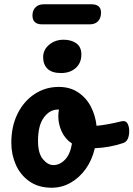

<svg xmlns="http://www.w3.org/2000/svg" viewBox="-20 -874 625 899"><path d="M222 5Q160 5 117.5 -25Q75 -55 54 -103Q33 -151 33 -205Q33 -283 62.5 -342Q92 -401 142.5 -434Q193 -467 255 -467Q308 -467 346 -441.5Q384 -416 405.5 -374.5Q427 -333 432 -285Q456 -287 486 -292.5Q516 -298 544 -305Q552 -307 558 -307Q572 -307 578.5 -293Q585 -279 585 -261Q585 -213 556 -204Q494 -183 424 -180Q411 -124 381 -82.5Q351 -41 310 -18Q269 5 222 5ZM230 -101Q260 -101 284.5 -126.5Q309 -152 317 -202Q285 -223 269 -258Q253 -293 253 -329Q253 -345 256 -361Q255 -361 251 -361Q213 -361 185.5 -324Q158 -287 158 -214Q158 -156 181 -128.5Q204 -101 230 -101ZM266 -532Q223 -532 202.5 -552Q182 -572 182 -606Q182 -641 210 -664.5Q238 -688 278 -688Q314 -688 337.5 -671Q361 -654 361 -619Q361 -579 334.5 -555.5Q308 -532 266 -532ZM177 -760Q132 -760 132 -802Q132 -825 146 -839.5Q160 -854 185 -854H408Q453 -854 453 -815Q453 -789 439 -774.5Q425 -760 400 -760Z"/></svg>

Font: Pacifico
Style: Regular
Weight: 400
Designer: Vernon Adams
Foundry: Vernon Adams
Version: Version 3.010; ttfautohint (v1.8.4.7-5d5b)